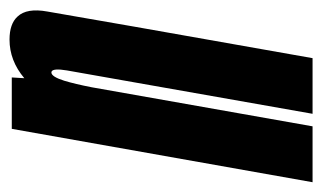

<svg xmlns="http://www.w3.org/2000/svg" viewBox="-192 -494 644 383"><g transform="rotate(-90 129.5 -302.0)"><path d="M-42 0 64.5 -600H167L165.5 -575Q200.5 -604.5 242.5 -604.5Q274 -604.5 288.5 -588.5Q306 -570 298.5 -529Q285.5 -453 268.5 -356.5L205.5 0H94.5L157.5 -357Q175.5 -459.5 181 -490Q185.5 -517 179 -520.5Q178 -521 177 -521Q168.5 -521 160.5 -495.5Q154 -474 147.5 -441L69.5 0Z"/></g></svg>

Font: Anybody UltraCondensed SemiBold
Style: Italic
Weight: 600
Width: 1
Italic angle: -10°
Designer: Tyler Finck
Foundry: Etcetera Type Company
Version: Version 1.010; ttfautohint (v1.8.3) -l 8 -r 50 -G 200 -x 14 